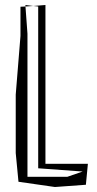

<svg xmlns="http://www.w3.org/2000/svg" viewBox="-20 -726 389 769"><path d="M62 -699V-582L43 -347V-113L54 2L200 23L324 14L332 -70H162V-706L113 -702L133 -700V-52L311 -39L250 -18H90V-591L82 -700ZM82 -706 113 -702 82 -700Z"/></svg>

Font: Quebrada
Style: Regular
Weight: 400
Designer: deFharo
Foundry: deFharo
Version: Version 1.034 2012